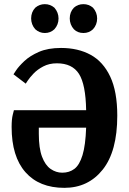

<svg xmlns="http://www.w3.org/2000/svg" viewBox="-20 -891 621 925"><path d="M274 -660Q356 -660 416.5 -627Q477 -594 511 -522Q545 -450 545 -334Q545 -162 475 -74Q405 14 290 14Q169 14 102.5 -61.5Q36 -137 36 -279Q36 -317 41.5 -338.5Q47 -360 47 -360H395Q393 -484 360.5 -535Q328 -586 254 -586Q217 -586 188.5 -571Q160 -556 141.5 -536.5Q123 -517 113.5 -502.5Q104 -488 104 -488L45 -533Q45 -533 57.5 -552Q70 -571 97 -596.5Q124 -622 167.5 -641Q211 -660 274 -660ZM395 -276H167V-246Q167 -177 182.5 -136Q198 -95 224 -77Q250 -59 280 -59Q314 -59 338.5 -77.5Q363 -96 377.5 -143.5Q392 -191 395 -276ZM382 -732Q354 -732 336 -750Q326 -761 321 -774.5Q316 -788 316 -802Q316 -833 336 -854Q355 -871 382 -871Q408 -871 428 -854Q448 -831 448 -802Q448 -772 428 -750Q409 -732 382 -732ZM196 -732Q170 -732 150 -750Q140 -761 135 -774.5Q130 -788 130 -802Q130 -833 150 -854Q170 -871 196 -871Q222 -871 242 -854Q262 -831 262 -802Q262 -772 242 -750Q223 -732 196 -732Z"/></svg>

Font: Arsenal SC
Style: Bold
Weight: 700
Designer: Andrij Shevchenko
Foundry: Stairsfor
Version: Version 2.001; ttfautohint (v1.8.4.7-5d5b)